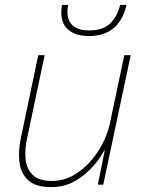

<svg xmlns="http://www.w3.org/2000/svg" viewBox="-20 -753 582 783"><path d="M189 10Q125 10 95 -18Q65 -46 59.5 -90.5Q54 -135 64 -185L136 -528H162L89 -182Q81 -142 84.5 -103.5Q88 -65 113 -40Q138 -15 193 -15Q248 -15 297 -49Q346 -83 381 -137.5Q416 -192 429 -254L487 -528H513L401 0H379L407 -139H405Q389 -108 358 -73Q327 -38 284.5 -14Q242 10 189 10ZM343 -606Q291 -606 260.5 -630Q230 -654 230 -703Q230 -710 231 -718.5Q232 -727 233 -733H258Q255 -720 255 -706Q255 -629 345 -629Q401 -629 430 -658Q459 -687 470 -733H496Q466 -606 343 -606Z"/></svg>

Font: Noto Sans Thin
Style: Italic
Weight: 100
Italic angle: -12°
Designer: Monotype Design Team
Foundry: Monotype Imaging Inc.
Version: Version 2.013; ttfautohint (v1.8.4.7-5d5b)